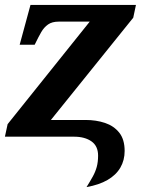

<svg xmlns="http://www.w3.org/2000/svg" viewBox="-20 -556 598 781"><path d="M332 205Q347 181 357.5 162Q368 143 373.5 123Q379 103 379 77Q379 38 352 19Q325 0 281 0H0L11 -51L345 -468H218Q192 -468 175.5 -456.5Q159 -445 147.5 -425Q136 -405 123 -378L121 -374H60L104 -536H533L522 -484L187 -68H328Q371 -68 407 -56Q443 -44 465 -16.5Q487 11 487 58Q487 96 469.5 126Q452 156 417.5 176Q383 196 332 205Z"/></svg>

Font: Noto Serif
Style: Italic
Weight: 400
Italic angle: -12°
Designer: Monotype Design Team
Foundry: Monotype Imaging Inc.
Version: Version 2.013